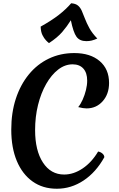

<svg xmlns="http://www.w3.org/2000/svg" viewBox="-20 -1131 727 1176"><path d="M581 -203Q597 -200 608 -190Q619 -180 619 -168Q568 -76 492 -25.5Q416 25 328 25Q242 25 179.5 -19.5Q117 -64 83 -145Q49 -226 49 -337Q49 -441 77 -526.5Q105 -612 156.5 -675Q208 -738 279 -772Q350 -806 435 -806Q533 -806 590.5 -757Q648 -708 648 -623Q648 -555 609 -511Q570 -467 510 -467Q490 -467 459 -475Q474 -493 486.5 -521Q499 -549 506.5 -579.5Q514 -610 514 -637Q514 -685 490.5 -711Q467 -737 425 -737Q378 -737 336.5 -705Q295 -673 263 -617Q231 -561 213 -488.5Q195 -416 195 -334Q195 -209 243 -135.5Q291 -62 373 -62Q431 -62 486.5 -99.5Q542 -137 581 -203ZM280 -867Q273 -872 261.5 -884Q250 -896 240 -916Q230 -936 229 -968Q297 -1006 340.5 -1040Q384 -1074 416 -1111Q443 -1109 457.5 -1097Q472 -1085 481 -1064.5Q490 -1044 500 -1017.5Q510 -991 527 -959.5Q544 -928 576 -895Q556 -886 541 -882.5Q526 -879 509 -879Q468 -879 448.5 -906Q429 -933 414 -1007Q391 -970 361.5 -935.5Q332 -901 280 -867Z"/></svg>

Font: Merienda SemiBold
Style: Regular
Weight: 600
Designer: Eduardo Rodriguez Tunni
Foundry: Eduardo Rodriguez Tunni
Version: Version 2.001; ttfautohint (v1.8.4.7-5d5b)